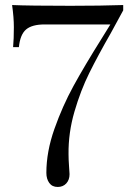

<svg xmlns="http://www.w3.org/2000/svg" viewBox="-20 -728 515 762"><path d="M469 -687Q467 -684 420 -597Q369 -508 334.5 -438.5Q300 -369 275.5 -285Q251 -201 252 -116Q252 -96 254 -68Q256 -46 256 -37Q256 -14 243 0Q230 14 209 14Q187 14 175.5 -2Q164 -18 164 -42Q164 -126 196 -216.5Q228 -307 271.5 -386.5Q315 -466 384 -576L418 -631H157Q107 -631 83.5 -611Q60 -591 55 -541H32Q35 -573 35 -620Q35 -659 28 -708Q96 -705 260 -705Q382 -705 469 -708Z"/></svg>

Font: Myanmar April Display
Style: Regular
Weight: 400
Designer: Khon Soe Zaw Thu
Foundry: Myanmar OS
Version: Version 2.50 April 12, 2019